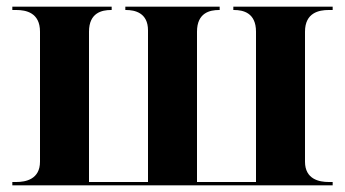

<svg xmlns="http://www.w3.org/2000/svg" viewBox="-20 -556 1035 576"><path d="M17 0H978V-10H966C938 -10 895 -18 895 -71V-461C895 -518 937 -526 966 -526H978V-536H680V-526H682C709 -526 748 -518 748 -461V-10H571V-461C571 -518 610 -526 637 -526H639V-536H356V-526H358C384 -526 424 -518 424 -465V-10H247V-461C247 -518 286 -526 313 -526H315V-536H17V-526H29C58 -526 100 -518 100 -461V-71C100 -18 57 -10 29 -10H17Z"/></svg>

Font: Noto Serif Display
Style: Bold
Weight: 700
Designer: Monotype Design Team
Foundry: Monotype Imaging Inc.
Version: Version 2.009